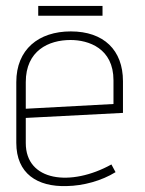

<svg xmlns="http://www.w3.org/2000/svg" viewBox="-20 -616 490 648"><path d="M356 -61C219 15 67 -4 67 -133V-218L395 -235V-342C395 -447 330 -510 219 -510C110 -510 35 -449 35 -339V-134C35 -30 106 15 205 12C262 11 323 -6 370 -35ZM363 -265 67 -249V-339C67 -445 144 -481 218 -481C279 -481 363 -453 363 -345ZM326 -563V-596H109V-563Z"/></svg>

Font: Advent Pro
Style: ExtraLight
Weight: 250
Designer: Andreas Kalpakidis
Foundry: Andreas Kalpakidis
Version: Version 2.002 2007